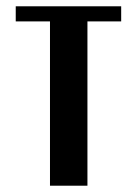

<svg xmlns="http://www.w3.org/2000/svg" viewBox="-20 -590 435 610"><path d="M365 -570V-522H257.8V0H138.8V-522H30V-570Z"/></svg>

Font: Facade Sud
Style: Regular
Weight: 100
Designer: Éléonore Fines
Foundry: Velvetyne Type Foundry
Version: Version 1.001;Glyphs 3.2 (3202)